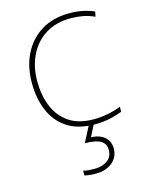

<svg xmlns="http://www.w3.org/2000/svg" viewBox="-117 -610 706 923"><g transform="rotate(-15 236.0 -149.0)"><path d="M302 10Q218 10 164 -25.5Q110 -61 84.5 -122.5Q59 -184 59 -261Q59 -342 90.5 -404.5Q122 -467 180 -502.5Q238 -538 319 -538Q355 -538 384.5 -532Q414 -526 442 -514L437 -489Q407 -503 377.5 -508Q348 -513 319 -513Q247 -513 195 -481Q143 -449 114.5 -392Q86 -335 86 -261Q86 -193 108.5 -137Q131 -81 178.5 -48Q226 -15 302 -15Q338 -15 373.5 -22Q409 -29 438 -41V-16Q413 -6 378 2Q343 10 302 10ZM358 145Q358 188 326 214Q294 240 245 240Q226 240 212.5 238.5Q199 237 188 234V210Q201 214 213.5 215Q226 216 245 216Q283 216 308 198Q333 180 333 146Q333 114 308 99.5Q283 85 230 85L274 0H299L266 65Q295 66 315.5 76Q336 86 347 103.5Q358 121 358 145Z"/></g></svg>

Font: Noto Sans Hebrew Thin Thin
Style: Regular
Weight: 250
Version: Version 3.001